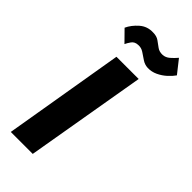

<svg xmlns="http://www.w3.org/2000/svg" viewBox="-291 -994 1051 1051"><g transform="rotate(45 234.0 -469.0)"><path d="M162 -700 44 0H214L334 -700ZM81 -844 144 -780Q150 -794 162.5 -811.5Q175 -829 200 -830Q223 -832 242.5 -819Q262 -806 282 -792.5Q302 -779 326 -778Q356 -777 383.5 -790Q411 -803 433 -823Q455 -843 468 -862L408 -938Q392 -919 373.5 -903Q355 -887 333 -886Q308 -885 291 -897.5Q274 -910 256 -923Q238 -936 210 -936Q164 -938 130.5 -908.5Q97 -879 81 -844Z"/></g></svg>

Font: Jost* 700 Bold Italic
Style: Bold Italic
Weight: 700
Italic angle: -10°
Version: Version 3.200; ttfautohint (v0.97) -l 8 -r 50 -G 200 -x 14 -